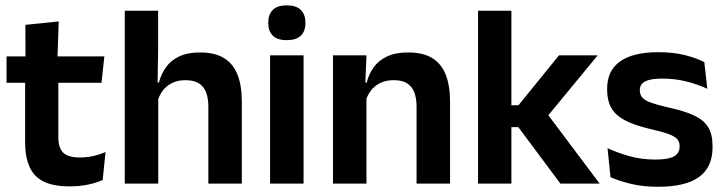

<svg xmlns="http://www.w3.org/2000/svg" viewBox="-20 -702 2770 734"><path d="M246 10.5Q183.5 10.5 146.2 -8.2Q109 -27 92.5 -65Q76 -103 76 -158.5V-444.5H203V-177.5Q203 -137.5 221.2 -118.8Q239.5 -100 285.5 -100Q312.5 -100 337.5 -105.8Q362.5 -111.5 383.5 -121L372.5 -14Q347.5 -2.5 315.2 4Q283 10.5 246 10.5ZM5 -385.5V-486.5H379L368 -385.5ZM77.5 -477 77 -607 204.5 -620 199.5 -477Z M776.5 0V-294.5Q776.5 -325.5 768.2 -348Q760 -370.5 741 -383Q722 -395.5 689 -395.5Q660 -395.5 638.5 -385Q617 -374.5 603.2 -356.8Q589.5 -339 583 -316.5L557 -386.5H587.5Q596 -419 614.5 -445Q633 -471 665 -486.2Q697 -501.5 744.5 -501.5Q801 -501.5 836 -480.2Q871 -459 887.8 -417Q904.5 -375 904.5 -313V0ZM457 0V-661H584.5V-510L582 -357.5L585 -348V0Z M1012.5 0V-490.5H1140.5V0ZM1076.5 -548.5Q1040 -548.5 1022.8 -565.8Q1005.5 -583 1005.5 -613.5V-616Q1005.5 -646.5 1022.8 -664Q1040 -681.5 1076.5 -681.5Q1112.5 -681.5 1130 -664Q1147.5 -646.5 1147.5 -616V-613.5Q1147.5 -582.5 1130 -565.5Q1112.5 -548.5 1076.5 -548.5Z M1572.5 0V-294.5Q1572.5 -325.5 1564.2 -348Q1556 -370.5 1537 -383Q1518 -395.5 1485 -395.5Q1456 -395.5 1434.2 -385Q1412.5 -374.5 1398.8 -356.8Q1385 -339 1378 -316.5L1358 -386.5H1382Q1390 -419 1408.8 -445Q1427.5 -471 1459.8 -486.2Q1492 -501.5 1540.5 -501.5Q1597 -501.5 1632 -480.2Q1667 -459 1683.8 -417Q1700.5 -375 1700.5 -313V0ZM1253 0V-490.5H1381L1376 -371L1381 -360.5V0Z M2122.5 0 1961.5 -216H1918V-299.5H1962L2117 -490.5H2265L2066 -249V-275L2272.5 0ZM1807.5 0V-661H1935V0Z M2496.5 12Q2437.5 12 2391.8 0.8Q2346 -10.5 2314 -24.5L2302.5 -135.5Q2340.5 -118 2386.2 -105Q2432 -92 2487 -92Q2535 -92 2556.5 -104.2Q2578 -116.5 2578 -141V-144Q2578 -160.5 2568.2 -171Q2558.5 -181.5 2534 -190.2Q2509.5 -199 2465 -209Q2403.5 -223.5 2367.8 -242.8Q2332 -262 2316.5 -290.2Q2301 -318.5 2301 -358V-362.5Q2301 -432 2350.5 -467.2Q2400 -502.5 2497 -502.5Q2554.5 -502.5 2598.8 -491.2Q2643 -480 2672.5 -464.5L2684 -362.5Q2649 -379 2605.5 -390.2Q2562 -401.5 2512 -401.5Q2479.5 -401.5 2460.8 -396.2Q2442 -391 2434 -381.5Q2426 -372 2426 -358.5V-356Q2426 -341 2434.8 -330Q2443.5 -319 2467 -310.2Q2490.5 -301.5 2533 -291.5Q2595 -278.5 2632.5 -261Q2670 -243.5 2687 -216.2Q2704 -189 2704 -145V-139Q2704 -63 2652.5 -25.5Q2601 12 2496.5 12Z"/></svg>

Font: Anek Bangla Medium SemiBold
Style: Regular
Weight: 600
Version: Version 1.003